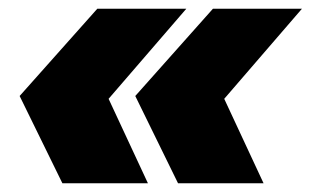

<svg xmlns="http://www.w3.org/2000/svg" viewBox="-20 -494 712 440"><path d="M123 -74 25 -274 203 -474H407L168 -197L183 -366L319 -74ZM388 -74 290 -274 468 -474H672L433 -197L448 -366L584 -74Z"/></svg>

Font: Montserrat Thin Black
Style: Italic
Weight: 900
Italic angle: -11.3°
Version: Version 9.000